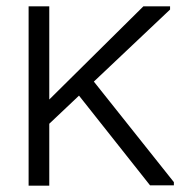

<svg xmlns="http://www.w3.org/2000/svg" viewBox="-20 -583 593 604"><path d="M130 -189V-265L431 -563H515V-553ZM70 1V-563H135V1ZM452 0 216 -298 262 -343 527 -10V0Z"/></svg>

Font: Darker Grotesque Light Medium
Style: Regular
Weight: 500
Version: Version 1.000;gftools[0.9.28]